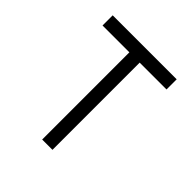

<svg xmlns="http://www.w3.org/2000/svg" viewBox="-188 -838 976 976"><g transform="rotate(45 300.0 -350.0)"><path d="M263 -627V0H337V-627H530V-700H70V-627Z"/></g></svg>

Font: Fliege Mono Light
Style: Regular
Weight: 300
Version: Version 0.020;Glyphs 3.3 (3306)